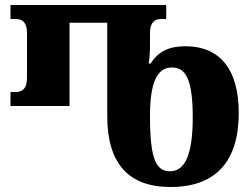

<svg xmlns="http://www.w3.org/2000/svg" viewBox="-20 -734 1004 768"><path d="M662 14C849 14 935 -95 935 -282C935 -453 863 -549 721 -549C655 -549 614 -528 582 -480H575C579 -507 580 -534 580 -562V-601C580 -643 597 -658 624 -658H645V-714H22V-658H43C71 -658 88 -643 88 -601V-423C88 -381 71 -366 43 -366H22V-310H258V-643H409V-270C409 -80 494 14 662 14ZM660 -49C603 -49 580 -99 580 -271C580 -405 609 -464 667 -464C721 -464 751 -422 751 -264C751 -109 717 -49 660 -49Z"/></svg>

Font: Noto Serif Georgian SemiCondensed ExtraBold
Style: Regular
Weight: 800
Width: 4
Designer: Monotype Design Team, Akaki Razmadze
Foundry: Google LLC
Version: Version 2.003